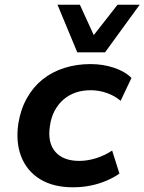

<svg xmlns="http://www.w3.org/2000/svg" viewBox="-20 -785 613 815"><path d="M290 10Q206 10 150 -24.5Q94 -59 70 -120.5Q46 -182 58 -262Q68 -322 94.5 -369Q121 -416 161 -448Q201 -480 253 -496.5Q305 -513 364 -513Q418 -513 465 -497Q512 -481 538 -454L492 -357Q468 -378 434 -390Q400 -402 366 -402Q330 -402 301 -392Q272 -382 249.5 -362.5Q227 -343 212 -315Q197 -287 192 -251Q181 -180 214.5 -141Q248 -102 317 -102Q352 -102 389.5 -114Q427 -126 456 -146L487 -48Q464 -32 433 -18.5Q402 -5 366 2.5Q330 10 290 10ZM308 -563 224 -765H319L378 -636L479 -765H573L426 -563Z"/></svg>

Font: Nunito Sans 6pt
Style: Bold Italic
Weight: 700
Italic angle: -9°
Version: Version 3.101;gftools[0.9.27]